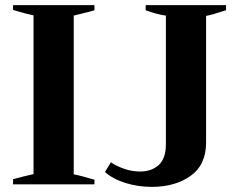

<svg xmlns="http://www.w3.org/2000/svg" viewBox="-20 -720 934 750"><path d="M31 -20Q63 -29 111 -40V-660Q89 -664 31 -681V-700H349V-680Q337 -676 318.5 -671.5Q300 -667 292 -665L268 -659V-39Q291 -35 349 -18V0H31ZM390 -48 413 -86Q435 -71 465.5 -60.5Q496 -50 527 -50Q572 -50 600 -75.5Q628 -101 628 -156V-659Q592 -664 549 -680V-700H863V-680Q805 -661 785 -658V-163Q785 -76 724.5 -33Q664 10 573 10Q520 10 471 -5Q422 -20 390 -48Z"/></svg>

Font: Trirong Bold
Style: Regular
Weight: 700
Designer: Katatrad Team
Foundry: CadsonDemak
Version: Version 1.000